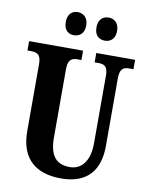

<svg xmlns="http://www.w3.org/2000/svg" viewBox="-99 -992 827 1072"><g transform="rotate(10 314.5 -455.5)"><path d="M430 -790C458 -790 488 -807 488 -855C488 -903 458 -921 430 -921C399 -921 371 -903 371 -855C371 -807 399 -790 430 -790ZM254 -790C283 -790 313 -807 313 -855C313 -903 283 -921 254 -921C225 -921 197 -903 197 -855C197 -807 225 -790 254 -790ZM322 10C475 10 538 -79 538 -212V-596C538 -653 561 -661 593 -661H615V-714H395V-661H416C448 -661 470 -653 470 -600V-214C470 -112 423 -61 360 -61C287 -61 244 -98 244 -210V-596C244 -653 268 -661 299 -661H320V-714H14V-661H36C66 -661 91 -653 91 -600V-218C91 -54 186 10 322 10Z"/></g></svg>

Font: Noto Serif Devanagari ExtraCondensed ExtraBold
Style: Regular
Weight: 800
Width: 2
Designer: Universal Thirst, Indian Type Foundry and the Monotype Design Team
Foundry: Monotype Imaging Inc.
Version: Version 2.004